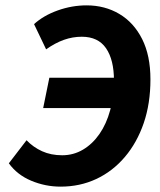

<svg xmlns="http://www.w3.org/2000/svg" viewBox="-20 -684 597 716"><path d="M206 12Q149 12 96.5 -10Q44 -32 13 -75L79 -161Q104 -135 137 -120Q170 -105 212 -105Q254 -105 289.5 -126Q325 -147 351 -184.5Q377 -222 391 -273.5Q405 -325 405 -384Q405 -461 375.5 -504Q346 -547 285 -547Q251 -547 218.5 -535.5Q186 -524 152 -500L107 -594Q142 -626 195 -645Q248 -664 303 -664Q371 -664 425 -632Q479 -600 510 -538.5Q541 -477 541 -388Q541 -298 516 -225Q491 -152 445.5 -98.5Q400 -45 339 -16.5Q278 12 206 12ZM141 -281 164 -394H469L446 -281Z"/></svg>

Font: Source Sans 3
Style: Bold Italic
Weight: 700
Italic angle: -11°
Designer: Paul D. Hunt
Foundry: Adobe
Version: Version 3.052;hotconv 1.1.0;makeotfexe 2.6.0